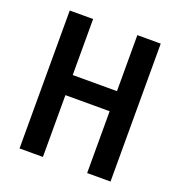

<svg xmlns="http://www.w3.org/2000/svg" viewBox="-129 -824 876 934"><g transform="rotate(20 309.0 -357.0)"><path d="M545 0V-714H424V-424H195V-714H74V0H195V-320H424V0Z"/></g></svg>

Font: Noto Sans Lao UI Cond SemBd
Style: Regular
Weight: 600
Width: 3
Designer: Monotype Design Team
Foundry: Monotype Imaging Inc.
Version: Version 2.000